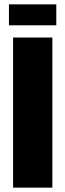

<svg xmlns="http://www.w3.org/2000/svg" viewBox="-20 -860 300 880"><path d="M40 0V-688H220V0ZM21 -744V-840H238V-744Z"/></svg>

Font: Saira Condensed Black
Style: Regular
Weight: 900
Width: 3
Designer: Hector Gatti with collaboration of the Omnibus-Type team
Foundry: Omnibus-Type
Version: Version 1.101